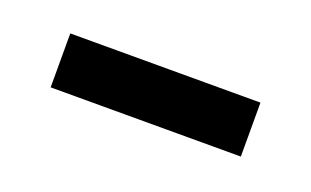

<svg xmlns="http://www.w3.org/2000/svg" viewBox="-28 -697 317 196"><g transform="rotate(20 130.5 -599.5)"><path d="M27.3 -570.8V-629.4H233.9V-570.8Z"/></g></svg>

Font: Open Sans Condensed Light
Style: Regular
Weight: 300
Width: 3
Designer: Monotype Design Team
Foundry: Monotype Imaging Inc.
Version: Version 3.003; ttfautohint (v1.8.4)